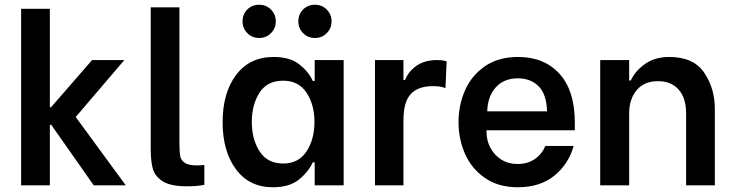

<svg xmlns="http://www.w3.org/2000/svg" viewBox="-20 -781 3091 809"><path d="M69 -744H190V-329H195L368 -528H504L299 -288L510 0H375L196 -255H190V0H69Z M615 -155V-750H736V-178Q736 -141 739.5 -123Q743 -105 759 -94.5Q775 -84 810 -84Q823 -84 841 -86V-2Q809 4 767 4Q698 4 665 -17.5Q632 -39 623.5 -71.5Q615 -104 615 -155Z M918 -266Q918 -390 975 -465.5Q1032 -541 1133 -541Q1202 -541 1241.5 -509.5Q1281 -478 1298 -440H1306V-528H1428V0H1306V-97H1298Q1279 -56 1239 -24Q1199 8 1130 8Q1030 8 974 -68Q918 -144 918 -266ZM1305 -267Q1305 -340 1271.5 -390.5Q1238 -441 1173 -441Q1106 -441 1073.5 -390.5Q1041 -340 1041 -267Q1041 -194 1074 -143Q1107 -92 1173 -92Q1238 -92 1271.5 -143Q1305 -194 1305 -267ZM1237 -691Q1237 -721 1257 -741Q1277 -761 1307 -761Q1337 -761 1357 -740.5Q1377 -720 1377 -691Q1377 -662 1357 -641.5Q1337 -621 1307 -621Q1277 -621 1257 -641.5Q1237 -662 1237 -691ZM1002 -691Q1002 -721 1022 -741Q1042 -761 1072 -761Q1102 -761 1122 -740.5Q1142 -720 1142 -691Q1142 -662 1122 -641.5Q1102 -621 1072 -621Q1042 -621 1022 -641.5Q1002 -662 1002 -691Z M1560 -528H1680V-444H1687Q1700 -479 1734.5 -503.5Q1769 -528 1823 -528Q1842 -528 1862 -523L1857 -410Q1842 -415 1831 -416.5Q1820 -418 1803 -418Q1742 -418 1711 -385Q1680 -352 1680 -275V0H1560Z M1912 -266Q1912 -338 1939.5 -400.5Q1967 -463 2023.5 -502Q2080 -541 2163 -541Q2273 -541 2337.5 -470Q2402 -399 2402 -265V-232H2030V-224Q2030 -189 2046.5 -158Q2063 -127 2092.5 -108.5Q2122 -90 2160 -90Q2203 -90 2233 -110.5Q2263 -131 2278 -166H2397Q2376 -90 2316 -41Q2256 8 2162 8Q2080 8 2023.5 -31Q1967 -70 1939.5 -132.5Q1912 -195 1912 -266ZM2285 -312Q2283 -384 2249.5 -417.5Q2216 -451 2162 -451Q2104 -451 2069.5 -413.5Q2035 -376 2033 -312Z M2509 -528H2631V-442H2638Q2657 -483 2698.5 -512Q2740 -541 2800 -541Q2902 -541 2947 -475Q2992 -409 2992 -322V0H2871V-303Q2871 -368 2839.5 -403.5Q2808 -439 2753 -439Q2694 -439 2662.5 -401Q2631 -363 2631 -303V0H2509Z"/></svg>

Font: Be Vietnam SemiBold
Style: Regular
Weight: 600
Designer: Gabriel Lam
Foundry: TypeRant
Version: Version 4.000